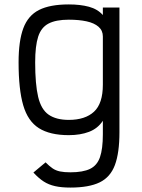

<svg xmlns="http://www.w3.org/2000/svg" viewBox="-20 -652 640 868"><path d="M298 196Q258 196 229 189.5Q200 183 177.5 168.5Q155 154 131 128L186 82Q203 99 217.5 109Q232 119 251 123Q270 127 298 127Q355 127 387 111.5Q419 96 432 58.5Q445 21 445 -45V-106Q422 -71 382.5 -56Q343 -41 291 -41Q206 -41 156 -72.5Q106 -104 85 -176Q64 -248 64 -370Q64 -467 85.5 -524.5Q107 -582 156.5 -607Q206 -632 291 -632Q343 -632 382 -621.5Q421 -611 445 -584V-618H520V-54Q520 39 499.5 94Q479 149 430.5 172.5Q382 196 298 196ZM291 -110Q365 -110 405 -147Q445 -184 445 -269V-487Q445 -514 425.5 -531Q406 -548 371.5 -555.5Q337 -563 291 -563Q233 -563 199.5 -545.5Q166 -528 152.5 -486Q139 -444 139 -370Q139 -271 152.5 -214Q166 -157 200 -133.5Q234 -110 291 -110Z"/></svg>

Font: Victor Mono
Style: Regular
Weight: 400
Monospace: yes
Designer: Rune Bjørnerås
Version: Version 1.561;gftools[0.9.30]